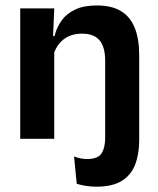

<svg xmlns="http://www.w3.org/2000/svg" viewBox="-20 -522 594 722"><path d="M375.5 -88.5V-294.5Q375.5 -325.5 367.2 -348Q359 -370.5 340 -383Q321 -395.5 288 -395.5Q259 -395.5 237.2 -385Q215.5 -374.5 201.8 -356.8Q188 -339 181 -316.5L161 -386.5H185Q193 -419 211.8 -445Q230.5 -471 262.8 -486.2Q295 -501.5 343.5 -501.5Q400 -501.5 435 -480.2Q470 -459 486.8 -417Q503.5 -375 503.5 -313V-88.5ZM56 0V-490.5H184L179 -371L184 -360.5V0ZM343 180Q321 180 301.8 176.8Q282.5 173.5 268.5 169L258.5 66.5Q270 71 282.5 73.5Q295 76 308 76Q348 76 361.8 54.8Q375.5 33.5 375.5 -4.5V-120H503.5V3.5Q503.5 57.5 488.2 97Q473 136.5 437.8 158.2Q402.5 180 343 180Z"/></svg>

Font: Anek Latin Medium SemiBold
Style: Regular
Weight: 600
Version: Version 1.003